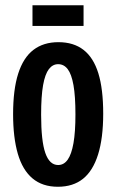

<svg xmlns="http://www.w3.org/2000/svg" viewBox="-20 -701 444 733"><path d="M201 12Q142 12 104 -20Q66 -52 48 -114Q30 -176 30 -265Q30 -359 49.5 -420Q69 -481 107.5 -510.5Q146 -540 203 -540Q261 -540 299 -510.5Q337 -481 355.5 -421Q374 -361 374 -267Q374 -174 354.5 -111.5Q335 -49 297 -18.5Q259 12 201 12ZM202 -71Q224 -71 238.5 -91.5Q253 -112 260.5 -154.5Q268 -197 268 -264Q268 -334 260.5 -376Q253 -418 238.5 -437Q224 -456 202 -456Q181 -456 166.5 -437Q152 -418 144.5 -376Q137 -334 137 -263Q137 -163 153 -117Q169 -71 202 -71ZM104 -602V-681H299V-602Z"/></svg>

Font: Bricolage Grotesque 48pt Condensed Medium
Style: Regular
Weight: 500
Width: 3
Designer: Mathieu Triay
Foundry: Atelier Triay
Version: Version 1.001;gftools[0.9.33.dev8+g029e19f]